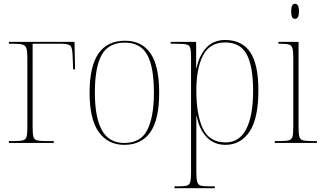

<svg xmlns="http://www.w3.org/2000/svg" viewBox="-20 -758 1707 1018"><path d="M27 0V-10H52Q86 -10 101.5 -14Q117 -18 121 -34Q125 -50 125 -85V-451Q125 -485 120.5 -500.5Q116 -516 101 -521Q86 -526 55 -526H27V-536H375L378 -390H368L365 -460Q364 -505 353 -515.5Q342 -526 307 -526H153V-85Q153 -49 157 -33.5Q161 -18 176.5 -14Q192 -10 225 -10H265V0Z M639 10Q553 10 504 -57.5Q455 -125 455 -267Q455 -406 502 -474Q549 -542 643 -542Q732 -542 778 -475Q824 -408 824 -267Q824 -124 777 -57Q730 10 639 10ZM639 0Q726 0 761 -69Q796 -138 796 -267Q796 -405 760 -468.5Q724 -532 642 -532Q556 -532 519.5 -467.5Q483 -403 483 -267Q483 -135 520.5 -67.5Q558 0 639 0Z M905 240V230H926Q956 230 970.5 226Q985 222 989 205.5Q993 189 993 153V-452Q993 -486 989 -502Q985 -518 969.5 -522Q954 -526 918 -526H885V-536H1020V-397H1022Q1036 -464 1074 -505Q1112 -546 1173 -546Q1263 -546 1306.5 -481.5Q1350 -417 1350 -279Q1350 -130 1303 -60Q1256 10 1175 10Q1116 10 1076.5 -30Q1037 -70 1023 -142H1021Q1021 -116 1021 -75.5Q1021 -35 1021 13V153Q1021 189 1025.5 205.5Q1030 222 1044 226Q1058 230 1088 230H1119V240ZM1177 -3Q1249 -3 1285.5 -73.5Q1322 -144 1322 -276Q1322 -407 1288 -470Q1254 -533 1174 -533Q1092 -533 1056.5 -464Q1021 -395 1021 -278Q1021 -150 1055.5 -76.5Q1090 -3 1177 -3Z M1544 -658Q1535 -658 1529.5 -666Q1524 -674 1524 -698Q1524 -721 1529.5 -729.5Q1535 -738 1544 -738Q1553 -738 1559 -729.5Q1565 -721 1565 -698Q1565 -674 1559 -666Q1553 -658 1544 -658ZM1437 0V-10H1462Q1496 -10 1511.5 -14Q1527 -18 1531 -34Q1535 -50 1535 -85V-448Q1535 -484 1531 -500.5Q1527 -517 1513 -521.5Q1499 -526 1470 -526H1456V-536H1563V-85Q1563 -50 1567 -34Q1571 -18 1586.5 -14Q1602 -10 1636 -10H1660V0Z"/></svg>

Font: Noto Serif Display SemiCondensed Thin
Style: Regular
Weight: 100
Width: 4
Designer: Monotype Design Team
Foundry: Monotype Imaging Inc.
Version: Version 2.009